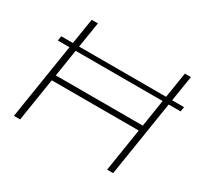

<svg xmlns="http://www.w3.org/2000/svg" viewBox="-143 -901 1168 1101"><g transform="rotate(30 440.5 -350.0)"><path d="M61 0 140 -500H63L68 -531H145L172 -700H213L186 -531H762L789 -700H829L802 -531H881L876 -500H797L718 0H678L723 -285H147L102 0ZM153 -321H729L757 -500H181Z"/></g></svg>

Font: Georama Extended ExtraLight
Style: Italic
Weight: 200
Width: 7
Italic angle: -9°
Designer: Jean-Baptiste Levee
Foundry: Production Type
Version: Version 1.000